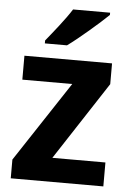

<svg xmlns="http://www.w3.org/2000/svg" viewBox="-54 -806 572 847"><g transform="rotate(5 232.0 -383.0)"><path d="M399 -766H235C207 -721 154 -656 124 -619V-606H222C271 -641 361 -719 399 -756ZM436 0V-106H201L427 -452V-544H39V-438H260L26 -83V0Z"/></g></svg>

Font: Noto Sans Display
Style: Bold
Weight: 700
Designer: Monotype Design Team
Foundry: Monotype Imaging Inc.
Version: Version 1.900